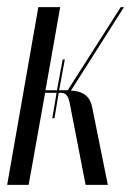

<svg xmlns="http://www.w3.org/2000/svg" viewBox="-37 -516 380 536"><path d="M202 0H264L220 -218C213 -253 187 -262 161 -263L309 -496H300L152 -264H128L144 -350H138L122 -264H90L131 -496H70L-17 0H43L89 -257H121L109 -186H115L127 -257H133C145 -257 153 -250 157 -231Z"/></svg>

Font: Moniqa Ita Display
Style: Italic
Weight: 400
Italic angle: -10°
Designer: Rajesh Rajput
Foundry: Rajesh Rajput
Version: Version 1.000